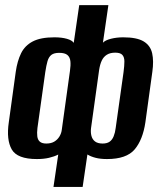

<svg xmlns="http://www.w3.org/2000/svg" viewBox="-20 -611 630 746"><path d="M187.8 115.3 206.3 -10.5Q190.6 -2.5 170.3 2.2Q150 7 123.4 7Q47 7 25.6 -30.5Q4.2 -68 14.2 -136L41.2 -332Q47.2 -374 61.9 -404Q76.6 -434 107.3 -450Q138 -466 191.4 -466Q219.7 -466 240 -460.2Q260.2 -454.4 266.5 -444.5L287.8 -591H401.1L379.9 -445.1Q388.7 -454.7 411.1 -460.4Q433.5 -466 458.7 -466Q512.1 -466 538.3 -450Q564.5 -434 571.2 -404Q577.9 -374 571.9 -332L544.9 -136Q534.9 -68 503.2 -30.5Q471.5 7 395.7 7Q370.2 7 351.6 2.2Q333.1 -2.5 319.6 -10.8L301.1 115.3ZM159.8 -53.3Q178.1 -53.3 190.5 -60.5Q202.9 -67.7 210.7 -80.2Q218.4 -92.7 220 -106.4L251.8 -335.3Q255.1 -357.5 253.5 -373.2Q251.8 -388.9 241.9 -397.3Q231.9 -405.7 210.2 -405.7Q190.1 -405.7 179.7 -397.8Q169.4 -389.8 164.6 -373.4Q159.9 -357 155.9 -330.7L125.5 -113.8Q123.2 -94.8 124.9 -81.3Q126.5 -67.8 134.9 -60.5Q143.4 -53.3 159.8 -53.3ZM378.7 -53.3Q395.8 -53.3 406 -60.5Q416.2 -67.8 421.7 -81.7Q427.3 -95.5 429.5 -113.8L460 -330.7Q463.3 -355.6 463.3 -372Q463.4 -388.5 455.6 -397.4Q447.9 -406.4 427.8 -406.4Q408 -406.4 395.1 -398.3Q382.2 -390.2 375.3 -375.4Q368.4 -360.7 365.1 -338.8L333.7 -113.2Q331.7 -97.1 335.2 -83.3Q338.7 -69.4 349.3 -61.3Q360 -53.3 378.7 -53.3Z"/></svg>

Font: Alumni Sans Thin
Style: Italic
Weight: 100
Italic angle: -8°
Designer: Robert E. Leuschke
Foundry: Robert E. Leuschke
Version: Version 1.016